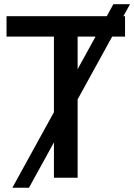

<svg xmlns="http://www.w3.org/2000/svg" viewBox="-20 -835 631 902"><path d="M10.7 -663.1V-758.8H567.4V-663.1H344.7V0H233.4V-663.1ZM38.1 46.9 512.7 -815.4H590.8L116.2 46.9Z"/></svg>

Font: Gothic A1 SemiBold
Style: Regular
Weight: 600
Version: Version 2.50